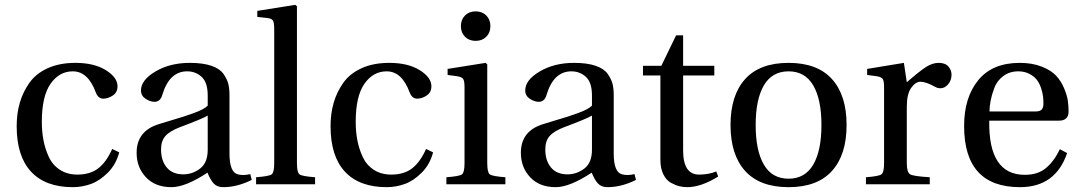

<svg xmlns="http://www.w3.org/2000/svg" viewBox="-20 -762 4472 794"><path d="M49 -240Q49 -293 62 -337.5Q75 -382 102 -420Q129 -458 177.5 -480Q226 -502 292 -502Q369 -502 417.5 -472Q466 -442 466 -405Q466 -380 446.5 -367Q427 -354 407 -354Q386 -354 376 -380Q344 -467 281 -467Q225 -467 189 -415.5Q153 -364 153 -258Q153 -219 159.5 -183.5Q166 -148 181.5 -114Q197 -80 227.5 -60Q258 -40 300 -40Q353 -40 386.5 -66Q420 -92 444 -146L473 -132Q460 -82 426 -48Q392 -14 355.5 -1Q319 12 281 12Q168 12 108.5 -52Q49 -116 49 -240Z M545 -130Q545 -221 638 -249Q653 -254 685.5 -263.5Q718 -273 736.5 -279Q755 -285 779 -293.5Q803 -302 817.5 -310Q832 -318 839 -325V-367Q839 -421 814 -444Q789 -467 754 -467Q680 -467 651 -369Q643 -341 619 -341Q601 -341 582 -353.5Q563 -366 563 -388Q563 -431 623 -466.5Q683 -502 765 -502Q819 -502 854 -490Q889 -478 904 -456.5Q919 -435 924 -415.5Q929 -396 929 -369V-127Q929 -49 964 -41Q985 -35 1015 -42L1021 -18Q961 12 903 12Q878 12 864 -3Q850 -18 838 -48Q747 12 689 12Q622 12 583.5 -29Q545 -70 545 -130ZM646 -144Q646 -98 669.5 -69.5Q693 -41 738 -41Q776 -41 807.5 -65Q839 -89 839 -143V-284Q820 -272 724 -236Q682 -220 664 -199.5Q646 -179 646 -144Z M1039 0V-29Q1093 -33 1103.5 -41Q1114 -49 1114 -87V-642Q1114 -670 1108 -678Q1102 -686 1082 -688L1044 -692V-717L1201 -742L1208 -736V-87Q1208 -49 1218.5 -41Q1229 -33 1283 -29V0Z M1347 -240Q1347 -293 1360 -337.5Q1373 -382 1400 -420Q1427 -458 1475.5 -480Q1524 -502 1590 -502Q1667 -502 1715.5 -472Q1764 -442 1764 -405Q1764 -380 1744.5 -367Q1725 -354 1705 -354Q1684 -354 1674 -380Q1642 -467 1579 -467Q1523 -467 1487 -415.5Q1451 -364 1451 -258Q1451 -219 1457.5 -183.5Q1464 -148 1479.5 -114Q1495 -80 1525.5 -60Q1556 -40 1598 -40Q1651 -40 1684.5 -66Q1718 -92 1742 -146L1771 -132Q1758 -82 1724 -48Q1690 -14 1653.5 -1Q1617 12 1579 12Q1466 12 1406.5 -52Q1347 -116 1347 -240Z M1903 -610Q1886 -627 1886 -654Q1886 -681 1903 -698Q1920 -715 1947 -715Q1974 -715 1991 -698Q2008 -681 2008 -654Q2008 -627 1991 -610Q1974 -593 1947 -593Q1920 -593 1903 -610ZM1826 0V-29Q1880 -33 1890.5 -41Q1901 -49 1901 -87V-402Q1901 -428 1895 -436Q1889 -444 1869 -447L1831 -452V-477L1988 -502L1995 -496V-87Q1995 -49 2005.5 -41Q2016 -33 2070 -29V0Z M2134 -130Q2134 -221 2227 -249Q2242 -254 2274.5 -263.5Q2307 -273 2325.5 -279Q2344 -285 2368 -293.5Q2392 -302 2406.5 -310Q2421 -318 2428 -325V-367Q2428 -421 2403 -444Q2378 -467 2343 -467Q2269 -467 2240 -369Q2232 -341 2208 -341Q2190 -341 2171 -353.5Q2152 -366 2152 -388Q2152 -431 2212 -466.5Q2272 -502 2354 -502Q2408 -502 2443 -490Q2478 -478 2493 -456.5Q2508 -435 2513 -415.5Q2518 -396 2518 -369V-127Q2518 -49 2553 -41Q2574 -35 2604 -42L2610 -18Q2550 12 2492 12Q2467 12 2453 -3Q2439 -18 2427 -48Q2336 12 2278 12Q2211 12 2172.5 -29Q2134 -70 2134 -130ZM2235 -144Q2235 -98 2258.5 -69.5Q2282 -41 2327 -41Q2365 -41 2396.5 -65Q2428 -89 2428 -143V-284Q2409 -272 2313 -236Q2271 -220 2253 -199.5Q2235 -179 2235 -144Z M2639 -450V-490H2715L2776 -616H2805V-490H2934V-450H2805V-140Q2805 -40 2871 -40Q2911 -40 2942 -53L2950 -32Q2879 12 2822 12Q2805 12 2789 8Q2773 4 2754 -6.5Q2735 -17 2723 -41.5Q2711 -66 2711 -102V-450Z M3061.5 -55Q3001 -122 3001 -245Q3001 -368 3061.5 -435Q3122 -502 3241 -502Q3360 -502 3420.5 -435Q3481 -368 3481 -245Q3481 -122 3420.5 -55Q3360 12 3241 12Q3122 12 3061.5 -55ZM3139 -409Q3105 -351 3105 -245Q3105 -139 3139 -81Q3173 -23 3241 -23Q3309 -23 3343 -81Q3377 -139 3377 -245Q3377 -351 3343 -409Q3309 -467 3241 -467Q3173 -467 3139 -409Z M3561 0V-29Q3614 -33 3625 -41Q3636 -49 3636 -87V-402Q3636 -428 3630 -436Q3624 -444 3604 -447L3566 -452V-477L3718 -502L3730 -422Q3783 -468 3809.5 -485Q3836 -502 3862 -502Q3889 -502 3902 -487Q3915 -472 3915 -453Q3915 -430 3901 -413.5Q3887 -397 3869 -397Q3858 -397 3849 -402Q3809 -424 3787 -424Q3766 -424 3748 -398.5Q3730 -373 3730 -321V-87Q3730 -49 3744 -41Q3758 -33 3825 -29V0Z M3967 -241Q3967 -359 4025.5 -430.5Q4084 -502 4197 -502Q4249 -502 4288 -486.5Q4327 -471 4347.5 -449Q4368 -427 4380.5 -397Q4393 -367 4396 -345Q4399 -323 4399 -301Q4399 -263 4359 -263H4071Q4067 -39 4218 -39Q4272 -39 4305.5 -67Q4339 -95 4363 -145L4393 -129Q4345 12 4198 12Q3967 12 3967 -241ZM4072 -301H4261Q4281 -301 4288 -309Q4295 -317 4295 -333Q4295 -347 4293.5 -362Q4292 -377 4285.5 -397Q4279 -417 4268 -431.5Q4257 -446 4237 -456.5Q4217 -467 4191 -467Q4155 -467 4129 -447.5Q4103 -428 4092 -398.5Q4081 -369 4076.5 -345Q4072 -321 4072 -301Z"/></svg>

Font: Linguistics Pro
Style: Regular
Weight: 400
Designer: Stefan Peev, Context Ltd
Foundry: Stefan Peev, Context Ltd
Version: Version 001.000